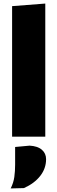

<svg xmlns="http://www.w3.org/2000/svg" viewBox="-20 -768 322 1079"><path d="M48 0V-733.5L234.5 -748V0ZM40 291Q56 259 60.5 226.5Q65 194 65 157.5V58L146.5 50.5Q191.5 53 215.2 73.5Q239 94 239 126.5Q239 178.5 206.2 220.5Q173.5 262.5 114.5 289Z"/></svg>

Font: Commissioner ExtraBold
Style: Regular
Weight: 800
Designer: Kostas Bartsokas
Foundry: Kostas Bartsokas
Version: Version 1.000; ttfautohint (v1.8.3)